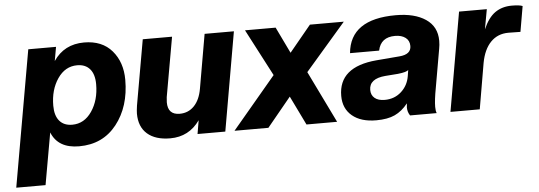

<svg xmlns="http://www.w3.org/2000/svg" viewBox="-84 -664 2803 999"><g transform="rotate(-5 1317.5 -165.0)"><path d="M309 10Q199 10 165 -75L117 196H-36L89 -516H234L221 -443Q277 -526 381 -526Q475 -526 526.5 -466Q578 -406 578 -314Q578 -174 505.5 -82Q433 10 309 10ZM283 -105Q346 -105 385.5 -163Q425 -221 425 -304Q425 -356 401.5 -383.5Q378 -411 335 -411Q272 -411 232.5 -353Q193 -295 193 -212Q193 -160 216.5 -132.5Q240 -105 283 -105Z M785 10Q708 10 665.5 -27Q623 -64 623 -133Q623 -147 627 -175L687 -516H840L785 -205Q783 -187 783 -178Q783 -113 845 -113Q890 -113 920.5 -144.5Q951 -176 961 -234L1010 -516H1163L1073 0H928L940 -71Q883 10 785 10Z M1657 0H1497L1423 -152L1298 0H1121L1349 -271L1221 -516H1381L1447 -379L1560 -516H1737L1525 -271Z M1861 10Q1781 10 1735.5 -28Q1690 -66 1690 -132Q1690 -284 1889 -301L2010 -311Q2071 -316 2071 -360Q2071 -388 2050.5 -403.5Q2030 -419 1996 -419Q1921 -419 1907 -350H1755Q1771 -526 2009 -526Q2107 -526 2165 -487Q2223 -448 2223 -374Q2223 -352 2219 -332L2184 -132Q2172 -68 2172 -33Q2172 -12 2177 0H2038Q2025 -19 2025 -43Q2025 -46 2027 -64Q1996 -25 1958 -7.5Q1920 10 1861 10ZM1914 -92Q1965 -92 2000.5 -124Q2036 -156 2044 -205L2049 -237Q2041 -226 1994 -221L1928 -216Q1843 -209 1843 -150Q1843 -123 1861.5 -107.5Q1880 -92 1914 -92Z M2402 0H2249L2339 -516H2484L2465 -412Q2491 -472 2527.5 -497.5Q2564 -523 2615 -523Q2655 -523 2671 -516L2648 -383L2585 -384Q2529 -384 2492.5 -346.5Q2456 -309 2443 -239Z"/></g></svg>

Font: Creato Display ExtraBold
Style: Italic
Weight: 800
Italic angle: -10°
Version: Version 1.000